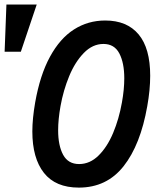

<svg xmlns="http://www.w3.org/2000/svg" viewBox="-90 -822 710 852"><path d="M53.5 -239Q53.5 -295 66 -367Q87.5 -489 131.8 -570.2Q176 -651.5 238.2 -691.2Q300.5 -731 377 -731Q473.5 -731 525 -669.5Q576.5 -608 576.5 -486Q576.5 -423 563.5 -351Q533.5 -179.5 458.5 -84.5Q383.5 10.5 260 10.5Q156.5 10.5 105 -54.8Q53.5 -120 53.5 -239ZM451 -367Q461.5 -425 461.5 -474.5Q461.5 -543 439.5 -585Q417.5 -627 369 -627Q321 -627 282 -587Q243 -547 217 -484Q191 -421 178.5 -351Q168 -292 168 -244Q168 -176 190.2 -135Q212.5 -94 261 -94Q309 -94 347.5 -132Q386 -170 412 -232Q438 -294 451 -367ZM73 -802 2.5 -592.5H-69.5L-61.5 -802Z"/></svg>

Font: JuliaMono SemiBold
Style: Italic
Weight: 600
Italic angle: -9°
Monospace: yes
Designer: cormullion
Foundry: corm
Version: Version 0.056; ttfautohint (v1.8.4)